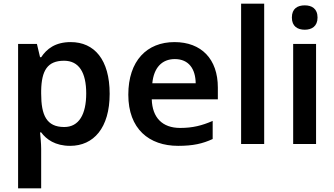

<svg xmlns="http://www.w3.org/2000/svg" viewBox="-20 -780 1811 1040"><path d="M363 -552C279 -552 233 -515 203 -470H197L180 -542H78V240H203V26C203 -4 199 -39 197 -63H203C231 -25 279 10 360 10C487 10 574 -87 574 -272C574 -457 491 -552 363 -552ZM327 -451C408 -451 447 -387 447 -274C447 -161 408 -92 328 -92C232 -92 203 -156 203 -273V-289C205 -398 237 -451 327 -451Z M925 -552C776 -552 675 -451 675 -267C675 -82 787 10 945 10C1026 10 1078 -2 1132 -27V-125C1074 -100 1024 -87 956 -87C859 -87 805 -143 802 -242H1160V-306C1160 -460 1071 -552 925 -552ZM927 -460C1003 -460 1039 -406 1040 -329H805C813 -413 857 -460 927 -460Z M1411 0V-760H1286V0Z M1631 -751C1592 -751 1561 -734 1561 -685C1561 -637 1592 -619 1631 -619C1668 -619 1700 -637 1700 -685C1700 -734 1668 -751 1631 -751ZM1692 -542H1568V0H1692Z"/></svg>

Font: Noto Sans Syriac SemiBold
Style: Regular
Weight: 600
Designer: Patrick Giasson and the Monotype Design Team
Foundry: Monotype Imaging Inc.
Version: Version 3.000